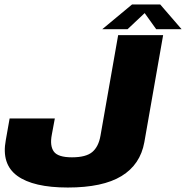

<svg xmlns="http://www.w3.org/2000/svg" viewBox="-20 -832 832 858"><path d="M283 6Q439 6 523 -45.2Q607 -96.5 625 -196.5L709 -675H508L429 -225.5Q420.5 -176.5 392.5 -152.8Q364.5 -129 301.5 -129Q239 -129 220.5 -154.8Q202 -180.5 211.5 -230L225 -302.5H23L6 -206.5Q-14.5 -98.5 57.2 -46.2Q129 6 283 6ZM437 -701.5H550L626.5 -773.5L678 -701.5H791.5L696 -812H570Z"/></svg>

Font: Anybody UltraCondensed Thin ExtraBold
Style: Italic
Weight: 800
Italic angle: -10°
Version: Version 1.111